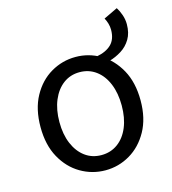

<svg xmlns="http://www.w3.org/2000/svg" viewBox="-102 -740 746 835"><g transform="rotate(-15 271.0 -322.5)"><path d="M409.9 -443.1 361.6 -476.2Q405.3 -484.2 428.6 -507.2Q451.9 -530.2 451.9 -572.4Q451.9 -586.6 447.9 -600.7Q443.8 -614.7 437.2 -626.6L500 -656.6Q510.1 -641 517.2 -620.4Q524.4 -599.9 524.4 -578.1Q524.4 -538.7 508.1 -511.5Q491.8 -484.3 465.6 -467.9Q439.5 -451.5 409.9 -443.1ZM271.2 12Q211.6 12 160.1 -18.1Q108.7 -48.1 77.3 -105Q45.9 -161.9 45.9 -242.4Q45.9 -323.5 77.3 -380.8Q108.7 -438 160.1 -468Q211.6 -498.1 271.2 -498.1Q330.7 -498.1 381.9 -468Q433 -438 464.7 -380.8Q496.4 -323.5 496.4 -242.4Q496.4 -161.9 464.7 -105Q433 -48.1 381.9 -18.1Q330.7 12 271.2 12ZM271.2 -56.5Q313 -56.5 344.8 -79.7Q376.6 -102.9 394 -144.8Q411.4 -186.7 411.4 -242.4Q411.4 -298.1 394 -340.3Q376.6 -382.6 344.8 -406.1Q313 -429.6 271.2 -429.6Q229.4 -429.6 197.9 -406.1Q166.4 -382.6 148.6 -340.3Q130.9 -298.1 130.9 -242.4Q130.9 -186.7 148.6 -144.8Q166.4 -102.9 197.9 -79.7Q229.4 -56.5 271.2 -56.5Z"/></g></svg>

Font: Source Sans 3
Style: Regular
Weight: 200
Designer: Paul D. Hunt
Foundry: Adobe
Version: Version 3.046;hotconv 1.0.118;makeotfexe 2.5.65603